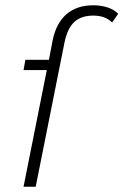

<svg xmlns="http://www.w3.org/2000/svg" viewBox="-20 -706 467 726"><path d="M427 -654 404 -621Q378 -647 333 -647Q287 -647 261 -623Q235 -599 224 -546L115 0H69L157 -441H69L76 -480H165L179 -553Q192 -618 231 -652Q270 -686 333 -686Q362 -686 386.5 -678Q411 -670 427 -654Z"/></svg>

Font: Montserrat Ace
Style: Light Italic
Weight: 300
Italic angle: -11.3°
Designer: Julieta Ulanovsky
Foundry: Julieta Ulanovsky
Version: Version 1